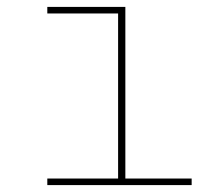

<svg xmlns="http://www.w3.org/2000/svg" viewBox="-20 -536 640 556"><path d="M117 -19H322V-497H117V-516H343V-19H535V0H117Z"/></svg>

Font: IBM Plex Mono Thin
Style: Regular
Weight: 100
Monospace: yes
Designer: Mike Abbink, Paul van der Laan, Pieter van Rosmalen
Foundry: Bold Monday
Version: Version 2.3